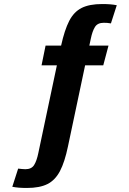

<svg xmlns="http://www.w3.org/2000/svg" viewBox="-20 -726 640 952"><path d="M186 -402 206 -500H283Q300 -577 323 -622Q346 -667 384.5 -686.5Q423 -706 487 -706Q531 -706 559 -700L530 -610Q519 -612 511 -612.5Q503 -613 494 -613Q464 -613 451 -592.5Q438 -572 430 -533L423 -500H518L492 -402H402L317 0Q301 77 277.5 122Q254 167 215.5 186.5Q177 206 113 206Q69 206 41 200L70 110Q81 111 89 112Q97 113 106 113Q136 113 149 92.5Q162 72 170 33L262 -402Z"/></svg>

Font: Epunda Sans
Style: Bold Italic
Weight: 700
Italic angle: -12.0243°
Designer: Simon Atzbach
Foundry: typofactur
Version: Version 2.204; ttfautohint (v1.8.4.7-5d5b)